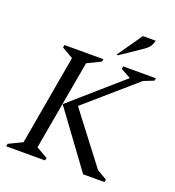

<svg xmlns="http://www.w3.org/2000/svg" viewBox="-152 -981 1004 1101"><g transform="rotate(20 350.0 -431.0)"><path d="M10 0 13 -16 96 -56 192 -604 123 -644 126 -660H364L360 -644L278 -604L181 -56L251 -16L247 0ZM480 0 232 -338 543 -610 481 -644 484 -660H684L680 -644L619 -620L318 -358L552 -52L613 -16L610 0ZM425 -710 531 -862H609Q606 -847 598 -831.5Q590 -816 566 -799L435 -710Z"/></g></svg>

Font: Spectral SC
Style: Italic
Weight: 400
Italic angle: -10°
Designer: Jean-Baptiste Levee
Foundry: Production Type
Version: Version 2.001